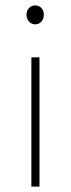

<svg xmlns="http://www.w3.org/2000/svg" viewBox="-20 -690 262 710"><path d="M96 0V-478H126V0ZM110 -600Q97 -600 87.5 -610Q78 -620 78 -636Q78 -651 87.5 -660.5Q97 -670 110 -670Q124 -670 133 -660.5Q142 -651 142 -636Q142 -620 133 -610Q124 -600 110 -600Z"/></svg>

Font: Source Sans 3
Style: Regular
Weight: 200
Designer: Paul D. Hunt
Foundry: Adobe
Version: Version 3.046;hotconv 1.0.118;makeotfexe 2.5.65603